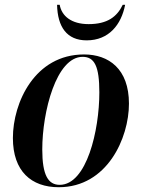

<svg xmlns="http://www.w3.org/2000/svg" viewBox="-20 -774 593 804"><path d="M343 -605C436 -605 488 -671 504 -754H494C470 -704 430 -673 351 -673C279 -673 238 -707 230 -754H219C221 -661 260 -605 343 -605ZM226 10C429 10 520 -196 520 -340C520 -486 435 -546 332 -546C126 -546 34 -345 34 -196C34 -57 111 10 226 10ZM230 0C182 0 157 -40 157 -148C157 -307 216 -536 326 -536C376 -536 396 -496 396 -387C396 -228 343 0 230 0Z"/></svg>

Font: Noto Serif Display SemiCondensed SemiBold
Style: Italic
Weight: 600
Width: 4
Italic angle: -12°
Designer: Monotype Design Team
Foundry: Monotype Imaging Inc.
Version: Version 2.009